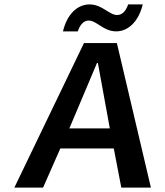

<svg xmlns="http://www.w3.org/2000/svg" viewBox="-20 -849 748 869"><path d="M560 -829C549 -796 531 -781 510 -781C474 -781 443 -829 385 -829C330 -829 283 -784 265 -707H332C343 -740 361 -756 381 -756C418 -756 448 -707 506 -707C561 -707 608 -753 626 -829ZM477 -268H294L419 -564H423ZM529 0H663L509 -654H360L45 0H175L253 -177H495Z"/></svg>

Font: Falling Sky
Style: ExtObl
Weight: 400
Designer: Paul D. Hunt
Foundry: Adobe Systems Incorporated
Version: Version 1.02